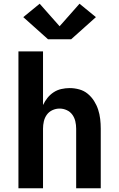

<svg xmlns="http://www.w3.org/2000/svg" viewBox="-20 -1011 640 1031"><path d="M79 0V-735H211V-447Q221 -468 235 -485.5Q249 -503 268 -515.5Q287 -528 309.5 -533Q332 -538 354 -538Q380 -538 405.5 -531Q431 -524 451 -507.5Q471 -491 485 -469Q499 -447 507 -422.5Q515 -398 518 -372Q521 -346 521 -320V0H389V-320Q389 -340 384.5 -359.5Q380 -379 368.5 -395Q357 -411 338.5 -419.5Q320 -428 300 -428Q280 -428 261.5 -419.5Q243 -411 231.5 -395Q220 -379 215.5 -359.5Q211 -340 211 -320V0ZM238 -800 105 -919 193 -991 300 -870 407 -991 495 -919 362 -800Z"/></svg>

Font: Iosevka Curly XBdEx
Style: Regular
Weight: 800
Width: 7
Monospace: yes
Designer: Belleve Invis
Foundry: Belleve Invis
Version: Version 11.1.0; ttfautohint (v1.8.3)